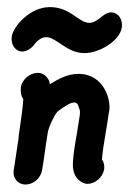

<svg xmlns="http://www.w3.org/2000/svg" viewBox="-20 -503 363 530"><path d="M12.5 -402.5C9.1 -379.8 22.5 -360.7 41.9 -360.7C52.7 -360.7 68.1 -369.8 75.1 -380.7C79.2 -387 86.2 -392.5 92.2 -396.1C97.3 -399.2 102.2 -400.5 107.2 -400.5C135.8 -400.5 164 -356.4 213.1 -356.4C254.8 -356.4 310.7 -390.6 316.2 -427C319.6 -449.8 306.2 -468.8 286.8 -468.8C268.3 -468.8 257.5 -450.3 238.7 -442.5C234.4 -440.7 230.3 -439.9 226.3 -439.9C196.9 -439.9 175.1 -483.4 117.7 -483.4C62.6 -483.4 16.7 -430.3 12.5 -402.5ZM28.4 -102.7C25.2 -79.1 21 -55.5 17.7 -31.8L17.6 -30.9C15 -10.9 30.1 6.4 50.1 6.4C71.9 6.4 92.2 -10.9 96.1 -32.7L96.7 -36.4C100.1 -55.5 103 -77.3 106 -99.1C108.4 -112.7 109.7 -125.5 112.3 -140C115.6 -153.6 127.8 -181.8 138.3 -194.5C140.6 -197.3 162.2 -211.8 171.2 -216.4C177 -219 181.4 -220.2 184.9 -220.2C195.6 -220.2 196.8 -209 200.6 -197.3C200.4 -196.4 201.1 -190 200 -183.6C198.2 -173.6 195.3 -151.8 192.7 -137.3C187.6 -108.2 182 -76.4 181.1 -50.9C179.9 -7.1 210.1 4.5 221.3 4.5C243.1 4.5 263.6 -13.6 267.5 -35.5C269.1 -44.5 266.6 -56.4 261.4 -62.7C262.3 -78.2 267 -110 272 -138.2C274.5 -152.7 278.5 -175.5 279.7 -187.3L281.5 -197.3C286.8 -227.5 266.7 -299.1 196.7 -299.1C166.2 -299.1 141.2 -284.7 118.1 -270.9C117.3 -271.8 116.6 -272.7 116.7 -273.6C116 -274.5 116.9 -274.5 116.9 -274.5C117.5 -278.1 107.5 -301.8 84.4 -301.8H82.6C61.6 -300.9 41.2 -283.6 37.6 -262.7C37.2 -260.9 37.7 -258.2 37.3 -256.4C37 -239.1 42.3 -232.7 44.3 -229.1C42.9 -205.5 37.7 -170.9 34 -144.5C29.6 -119.5 33.6 -132 28.4 -102.7Z"/></svg>

Font: TudorRose
Style: Oblique
Weight: 500
Italic angle: 10°
Version: Version 001.000